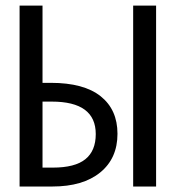

<svg xmlns="http://www.w3.org/2000/svg" viewBox="-20 -679 640 699"><path d="M407.7 -191.9Q407.7 -102.5 345 -51.3Q282.2 0 170.9 0H51.3V-658.7H134.8V-377.4H165Q285.2 -377.4 346.4 -328.6Q407.7 -279.8 407.7 -191.9ZM328.6 -190.9Q328.6 -309.1 168.5 -309.1H134.8V-68.8H172.4Q252.9 -68.8 290.8 -99.4Q328.6 -129.9 328.6 -190.9ZM464.8 0V-658.7H548.3V0Z"/></svg>

Font: Liberation Mono
Style: Regular
Weight: 400
Monospace: yes
Designer: Steve Matteson
Foundry: Ascender Corporation
Version: Version 2.1.5